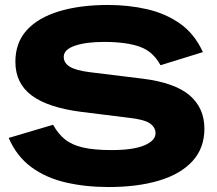

<svg xmlns="http://www.w3.org/2000/svg" viewBox="-20 -742 874 774"><path d="M418 12Q325 12 245 -6.5Q165 -25 106 -68.5Q47 -112 15 -186L194 -239Q214 -203 241.5 -180.5Q269 -158 314 -147.5Q359 -137 430 -137Q517 -137 562 -156Q607 -175 607 -205Q607 -228 585 -244Q563 -260 501 -267L308 -291Q174 -308 108 -357Q42 -406 42 -493Q42 -570 88 -620.5Q134 -671 218.5 -696.5Q303 -722 416 -722Q498 -722 572.5 -705Q647 -688 705.5 -647Q764 -606 798 -532L627 -479Q597 -535 542.5 -554Q488 -573 400 -573Q326 -573 281.5 -557.5Q237 -542 237 -513Q237 -488 261.5 -473Q286 -458 342 -451L554 -425Q684 -409 744 -358Q804 -307 804 -223Q804 -145 756 -92.5Q708 -40 621 -14Q534 12 418 12Z"/></svg>

Font: Special Gothic Expanded One
Style: Regular
Weight: 400
Designer: Alistair McCready
Foundry: Monolith
Version: Version 1.010; ttfautohint (v1.8.4.7-5d5b)